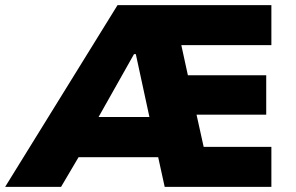

<svg xmlns="http://www.w3.org/2000/svg" viewBox="-62 -725 1149 745"><path d="M-42 0 394 -705H991V-550H565L630 -603L679 -378L590 -433H971V-280H622L688 -337L742 -93L654 -155H991V0H577L534 -196L595 -115H212L287 -190L175 0ZM458 -515 303 -240 296 -271H566L526 -233L465 -515Z"/></svg>

Font: Nunito Sans 6pt Black
Style: Regular
Weight: 900
Version: Version 3.101;gftools[0.9.27]